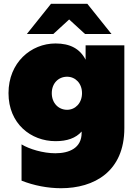

<svg xmlns="http://www.w3.org/2000/svg" viewBox="-20 -787 728 1016"><path d="M94 -23V169C160 195 233 209 303 209C478 209 638 121 638 -109V-547H433V-471C403 -529 351 -557 274 -557C144 -557 25 -456 25 -294C25 -132 144 -40 274 -40C335 -40 381 -56 412 -91V-84C412 -4 347 24 273 24C208 24 135 2 94 -23ZM335 -206C290 -206 254 -241 254 -294C254 -347 290 -381 335 -381C379 -381 414 -346 414 -294C414 -242 379 -206 335 -206ZM122 -607H262L346 -684L430 -607H570L442 -767H250Z"/></svg>

Font: Chess Sans Black
Style: Regular
Weight: 900
Designer: Wolf Bōese
Foundry: Wolf Bōese
Version: Version 7.223;Glyphs 3.3 (3306)